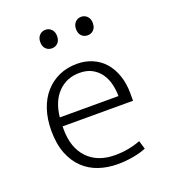

<svg xmlns="http://www.w3.org/2000/svg" viewBox="-126 -758 756 858"><g transform="rotate(-20 252.0 -329.5)"><path d="M448 -235H113V-221Q113 -133 160.5 -83.5Q208 -34 290 -34Q355 -34 412 -56L424 -16Q398 -5 361.5 1.5Q325 8 287 8Q240 8 198.5 -6Q157 -20 126 -49.5Q95 -79 77 -124.5Q59 -170 59 -234Q59 -289 74 -334Q89 -379 117 -410.5Q145 -442 183 -459Q221 -476 268 -476Q308 -476 341.5 -461.5Q375 -447 398.5 -420Q422 -393 435 -355Q448 -317 448 -271ZM394 -277Q394 -306 387 -334.5Q380 -363 364.5 -385Q349 -407 324.5 -420.5Q300 -434 265 -434Q204 -434 163.5 -393Q123 -352 115 -277ZM148 -623Q148 -643 159.5 -655Q171 -667 188 -667Q205 -667 216.5 -655Q228 -643 228 -623Q228 -602 216.5 -590.5Q205 -579 188 -579Q171 -579 159.5 -590.5Q148 -602 148 -623ZM318 -623Q318 -643 329.5 -655Q341 -667 358 -667Q375 -667 386.5 -655Q398 -643 398 -623Q398 -602 386.5 -590.5Q375 -579 358 -579Q341 -579 329.5 -590.5Q318 -602 318 -623Z"/></g></svg>

Font: Mukta ExtraLight
Style: Regular
Weight: 275
Designer: Girish Dalvi and Yashodeep Gholap
Foundry: Ek Type
Version: Version 2.538;PS 1.002;hotconv 16.6.51;makeotf.lib2.5.65220;